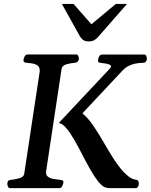

<svg xmlns="http://www.w3.org/2000/svg" viewBox="-20 -975 781 995"><path d="M32.2 0Q24.9 0 21.2 -8.3Q17.6 -16.6 18.1 -22.5Q18.1 -31.2 21.7 -36.6Q25.4 -42 36.1 -43Q60.1 -45.4 81.5 -51.8Q103 -58.1 105.5 -74.2L185.5 -602.5Q186.5 -610.4 185.5 -616.2Q183.1 -631.3 171.4 -637.9Q159.7 -644.5 144.8 -646.7Q129.9 -648.9 116.7 -649.9Q101.6 -651.4 101.6 -660.6Q101.6 -670.9 107.4 -681.9Q113.3 -692.9 122.6 -692.9H375Q383.3 -692.9 386.5 -683.1Q389.6 -673.3 388.7 -668Q385.7 -651.9 369.1 -649.9Q344.7 -647.9 323.2 -641.4Q301.8 -634.8 299.3 -618.7L219.2 -88.9Q216.3 -68.4 228.3 -59.3Q240.2 -50.3 258.5 -47.6Q276.9 -44.9 292 -43Q301.3 -42 305.7 -39.1Q310.1 -36.1 308.1 -25.9Q307.1 -20 302 -10Q296.9 0 288.6 0ZM550.8 0Q525.4 0 512 -11.2Q498.5 -22.5 488.8 -34.2Q467.3 -62 446.3 -99.4Q425.3 -136.7 404.8 -176.8Q384.3 -216.8 364 -252Q343.8 -287.1 324 -310.5Q304.2 -334 284.7 -337.9L549.8 -620.1Q555.2 -626 555.2 -630.4Q555.2 -637.2 545.7 -640.9Q536.1 -644.5 523.2 -646.5Q510.3 -648.4 500 -649.4Q487.8 -650.9 487.8 -660.6Q487.8 -670.4 493.4 -681.4Q499 -692.4 508.3 -692.4H727.5Q735.8 -692.4 738.8 -682.6Q741.7 -672.9 741.2 -667.5Q737.3 -649.4 721.2 -649.4Q700.2 -649.4 680.7 -645.3Q661.1 -641.1 644.8 -632.6Q628.4 -624 617.2 -611.8L407.2 -387.7Q438 -361.8 465.8 -320.3Q493.7 -278.8 519 -234.6Q544.4 -190.4 566.9 -154.8Q578.1 -137.2 597.2 -111.8Q616.2 -86.4 639.4 -66.2Q662.6 -45.9 684.6 -43.5Q694.3 -42.5 697.5 -34.9Q700.7 -27.3 698.7 -17.6Q697.8 -10.7 693.8 -5.4Q689.9 0 681.2 0ZM440.4 -760.3Q421.4 -760.3 411.6 -767.6Q401.9 -774.9 395 -785.2L300.8 -954.6H361.3L453.6 -849.1L580.1 -954.6H638.2L493.7 -789.6Q483.9 -777.3 471.7 -768.8Q459.5 -760.3 440.4 -760.3Z"/></svg>

Font: Gelasio Medium
Style: Italic
Weight: 500
Italic angle: -8.5°
Designer: Eben Sorkin
Foundry: Eben Sorkin
Version: Version 1.008